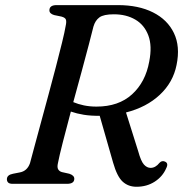

<svg xmlns="http://www.w3.org/2000/svg" viewBox="-20 -720 727 752"><path d="M631 -61Q617 -28.5 586 -8.5Q555 11.5 514.5 11.5Q482.5 11.5 460.5 -8.5Q438.5 -28.5 423 -83L370.5 -266.5H369.5Q336 -266 308.2 -270.5Q280.5 -275 257.5 -283Q240 -217.5 226 -162.8Q212 -108 207 -81.5Q203 -64.5 208 -56.5Q213 -48.5 222.5 -46L251.5 -39.5Q271 -33 271 -20Q271 0 242.5 0H30Q17 0 12 -5Q7 -10 7 -18Q7 -35 31 -39.5L56.5 -44.5Q86.5 -49.5 97.5 -81Q103 -101.5 114 -142.5Q125 -183.5 139.5 -236.8Q154 -290 169.5 -347.5Q185 -405 199 -458.5Q213 -512 223.2 -554Q233.5 -596 237 -617.5Q241 -635 238.2 -643Q235.5 -651 221 -655L192 -661Q173.5 -666.5 173.5 -679.5Q173.5 -700 202 -700H441.5Q522.5 -700 579.2 -671.5Q636 -643 661.2 -590.5Q686.5 -538 671.5 -465.5Q658 -397.5 606 -348.8Q554 -300 473.5 -279.5L521.5 -127Q532 -88.5 543.8 -75.5Q555.5 -62.5 570 -62.5Q589 -62.5 604.5 -82Q613.5 -92 625 -87.5Q641.5 -81.5 631 -61ZM346 -616Q340 -592 327.8 -545Q315.5 -498 299.5 -439Q283.5 -380 267 -320Q286 -312 308.8 -307.2Q331.5 -302.5 358 -302.5Q444.5 -302.5 497.2 -350.5Q550 -398.5 564.5 -479Q576.5 -540 561 -581.2Q545.5 -622.5 510 -643.2Q474.5 -664 426 -664Q386 -664 369.5 -652Q353 -640 346 -616Z"/></svg>

Font: Fraunces 9pt
Style: Italic
Weight: 400
Italic angle: -16°
Version: Version 1.000;[b76b70a41]